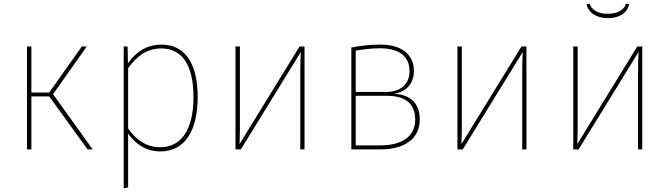

<svg xmlns="http://www.w3.org/2000/svg" viewBox="-20 -814 3647 1046"><path d="M453 -561H426L248 -310H151V-561H127V0H151V-289H248L457 0H485L269 -301Z M860 -571C776 -571 718 -528 677 -469L675 -561H654V212L678 207V-86C715 -33 773 11 854 11C987 11 1057 -102 1057 -285C1057 -470 987 -571 860 -571ZM853 -12C775 -12 720 -54 678 -114V-443C726 -507 776 -550 860 -550C973 -550 1034 -458 1034 -285C1034 -111 970 -12 853 -12Z M1639 -561H1612L1285 -29C1287 -79 1287 -117 1287 -158V-561H1263V0H1292L1619 -531C1617 -496 1616 -464 1616 -426V0H1639Z M2127 -303C2190 -313 2235 -356 2235 -427C2235 -508 2180 -571 2051 -571C1994 -571 1939 -564 1894 -555V0H2051C2184 0 2267 -58 2267 -164C2267 -253 2213 -299 2127 -303ZM2051 -551C2169 -551 2211 -495 2211 -427C2211 -355 2163 -313 2082 -313H1918V-538C1956 -544 1997 -551 2051 -551ZM2051 -22H1918V-292H2089C2190 -292 2242 -248 2242 -163C2242 -66 2164 -22 2051 -22Z M2848 -561H2821L2494 -29C2496 -79 2496 -117 2496 -158V-561H2472V0H2501L2828 -531C2826 -496 2825 -464 2825 -426V0H2848Z M3291 -715C3355 -715 3398 -745 3408 -791L3391 -794C3378 -757 3342 -739 3291 -739C3241 -739 3205 -757 3192 -794L3175 -791C3186 -745 3229 -715 3291 -715ZM3479 -561H3452L3125 -29C3127 -79 3127 -117 3127 -158V-561H3103V0H3132L3459 -531C3457 -496 3456 -464 3456 -426V0H3479Z"/></svg>

Font: Glow Sans SC Normal Thin
Style: Regular
Weight: 100
Designer: Ryoko NISHIZUKA (kana, bopomofo & ideographs); Paul D. Hunt (Latin, Greek & Cyrillic); Sandoll Communications, Soo-young
Version: Version 0.93